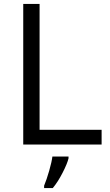

<svg xmlns="http://www.w3.org/2000/svg" viewBox="-20 -734 559 975"><path d="M496 -75H181V-714H98V0H496ZM248 221Q274 190 298 143Q322 96 328 70V61H246Q243 87 230 132.5Q217 178 204 209V221Z"/></svg>

Font: OpenSansMMV
Style: Regular
Weight: 400
Designer: Steve Matteson
Foundry: Ascender Corporation
Version: Version 4.000